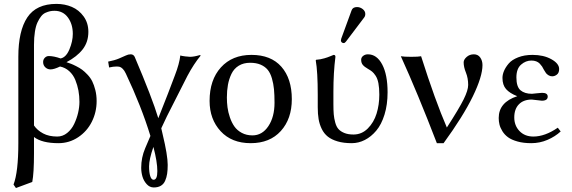

<svg xmlns="http://www.w3.org/2000/svg" viewBox="-20 -718 2908 976"><path d="M152.8 -80.1Q169.4 -55.7 199 -39.8Q228.5 -23.9 271 -23.9Q298.8 -23.9 321.3 -42Q343.8 -60.1 356.9 -87.6Q370.1 -115.2 377 -144.5Q383.8 -173.8 383.8 -200.2Q383.8 -230 378.7 -257.8Q373.5 -285.6 362.8 -311.8Q352.1 -337.9 332 -356.2Q312 -374.5 285.2 -379.9Q254.9 -365.2 236.8 -365.2Q221.7 -365.2 210.4 -375.7Q199.2 -386.2 199.2 -402.8Q199.2 -415.5 207.8 -424.3Q216.3 -433.1 228 -433.1Q253.4 -433.1 288.1 -420.9Q315.9 -426.3 333 -467.3Q350.1 -508.3 350.1 -545.9Q350.1 -595.2 325.2 -629.2Q300.3 -663.1 256.8 -663.1Q244.6 -663.1 234.4 -660.9Q224.1 -658.7 211.4 -653.1Q198.7 -647.5 189 -635Q179.2 -622.6 170.7 -604.5Q162.1 -586.4 157.5 -557.1Q152.8 -527.8 152.8 -490.2ZM152.8 61Q152.8 162.1 144 207L61 237.8L48.8 220.2Q73.2 156.7 73.2 9.8V-429.2Q73.2 -561 118.9 -629.6Q164.6 -698.2 267.1 -698.2Q309.1 -698.2 345.2 -682.9Q381.3 -667.5 405.3 -634.3Q429.2 -601.1 429.2 -556.2Q429.2 -504.4 400.4 -467.3Q371.6 -430.2 317.9 -401.9Q332 -397 340.8 -393.8Q349.6 -390.6 367.4 -381.6Q385.3 -372.6 397.5 -363.5Q409.7 -354.5 424.8 -338.6Q439.9 -322.8 449 -304.4Q458 -286.1 464.6 -260.3Q471.2 -234.4 471.2 -204.1Q471.2 -147.9 446.8 -99.1Q422.4 -50.3 377.2 -20.3Q332 9.8 276.9 9.8Q193.4 9.8 152.8 -21.5Z M697.8 134.8Q697.8 83 717.8 36.1L744.6 -26.9Q698.2 -178.2 619.6 -344.2Q612.3 -359.9 603.8 -368.2Q595.2 -376.5 588.6 -378.2Q582 -379.9 571.8 -379.9Q556.2 -379.9 534.7 -375L529.8 -404.8Q562.5 -411.1 585.2 -420.7Q607.9 -430.2 619.9 -436Q631.8 -441.9 644.5 -441.9Q658.2 -441.9 664.6 -429.2Q753.4 -220.7 784.7 -117.2Q840.8 -258.3 868.7 -334Q892.1 -394.5 896.5 -436Q903.8 -433.6 921.1 -431.4Q938.5 -429.2 945.8 -429.2Q966.3 -429.2 995.6 -438L1000.5 -436Q964.8 -392.6 932.6 -332L828.6 -127Q808.6 -85.9 799.8 -65.9Q800.8 -61 803.2 -51Q805.7 -41 806.6 -36.1Q832.5 71.3 832.5 120.1Q832.5 146.5 829.6 165.5Q826.7 184.6 819.3 201.2Q812 217.8 797.6 226.3Q783.2 234.9 761.7 234.9Q740.7 234.9 725.6 218Q710.4 201.2 704.1 179.4Q697.8 157.7 697.8 134.8ZM759.8 28.8Q737.8 92.3 737.8 127.9Q737.8 158.7 743.7 177.2Q749.5 195.8 760.7 195.8Q779.8 195.8 779.8 151.9Q779.8 104.5 759.8 28.8Z M1251.5 -398.9Q1217.8 -398.9 1193.6 -384Q1169.4 -369.1 1156.7 -342.8Q1144 -316.4 1138.7 -286.9Q1133.3 -257.3 1133.3 -222.2Q1133.3 -196.8 1136.5 -172.4Q1139.6 -147.9 1148.7 -121.3Q1157.7 -94.7 1171.6 -75Q1185.5 -55.2 1209.2 -42.5Q1232.9 -29.8 1263.2 -29.8Q1313 -29.8 1344.2 -76.7Q1375.5 -123.5 1375.5 -195.8Q1375.5 -235.4 1372.8 -263.9Q1370.1 -292.5 1362.3 -319.3Q1354.5 -346.2 1341.1 -362.8Q1327.6 -379.4 1305.2 -389.2Q1282.7 -398.9 1251.5 -398.9ZM1045.4 -205.1Q1045.4 -312 1103 -375.5Q1160.6 -439 1258.3 -439Q1357.4 -439 1410.4 -378.7Q1463.4 -318.4 1463.4 -213.9Q1463.4 -113.8 1407.5 -52Q1351.6 9.8 1254.4 9.8Q1157.7 9.8 1101.6 -51Q1045.4 -111.8 1045.4 -205.1Z M1674.8 -251V-189Q1674.8 -157.7 1676.5 -137.2Q1678.2 -116.7 1684.1 -95.2Q1689.9 -73.7 1700.7 -61.8Q1711.4 -49.8 1730.5 -42Q1749.5 -34.2 1776.9 -34.2Q1818.8 -34.2 1849.6 -64.9Q1880.4 -95.7 1894.3 -140.6Q1908.2 -185.5 1908.2 -236.8Q1908.2 -271 1903.6 -294.9Q1898.9 -318.8 1889.4 -333Q1879.9 -347.2 1871.8 -353.8Q1863.8 -360.4 1850.1 -368.2Q1833 -377.9 1824.5 -387.9Q1815.9 -397.9 1815.9 -414.1Q1815.9 -426.3 1826.2 -434.1Q1836.4 -441.9 1850.1 -441.9Q1895.5 -441.9 1922.9 -390.1Q1950.2 -338.4 1950.2 -249Q1950.2 -186 1934.6 -135.5Q1918.9 -85 1892.8 -54Q1866.7 -22.9 1834.7 -6.6Q1802.7 9.8 1768.1 9.8Q1726.6 9.8 1696 0.7Q1665.5 -8.3 1646.2 -23.7Q1627 -39.1 1615.5 -62.7Q1604 -86.4 1599.6 -112.5Q1595.2 -138.7 1595.2 -172.9V-234.9Q1595.2 -354.5 1585 -411.1L1586.9 -414.1Q1598.1 -415 1608.4 -416.7Q1618.7 -418.5 1628.9 -421.6Q1639.2 -424.8 1644.5 -426.5Q1649.9 -428.2 1661.6 -433.1Q1673.3 -438 1675.8 -439Q1685.1 -439 1685.1 -429.2Q1674.8 -349.1 1674.8 -251ZM1794.9 -682.1Q1810.5 -682.1 1823.7 -671.9Q1836.9 -661.6 1836.9 -647Q1836.9 -636.2 1831.1 -628.9L1738.8 -506.8Q1732.9 -499 1727.1 -499Q1721.2 -499 1717 -502.9Q1712.9 -506.8 1712.9 -512.2Q1712.9 -516.1 1714.8 -522L1767.1 -665Q1772.9 -682.1 1794.9 -682.1Z M2251.5 -69.8Q2314 -166.5 2336.9 -212.9Q2359.9 -259.3 2359.9 -286.1Q2359.9 -320.8 2348.4 -349.1Q2336.9 -377.4 2336.9 -400.9Q2336.9 -415 2352.1 -428.5Q2367.2 -441.9 2388.7 -441.9Q2409.7 -441.9 2421.1 -425.8Q2432.6 -409.7 2432.6 -387.2Q2432.6 -329.1 2383.5 -228Q2334.5 -127 2234.9 9.8H2200.7Q2102.5 -245.6 2017.6 -432.1Q2033.7 -429.2 2070.8 -429.2Q2107.4 -429.2 2120.6 -432.1Q2192.4 -206.1 2251.5 -69.8Z M2594.2 -121.1Q2594.2 -79.6 2620.8 -51.8Q2647.5 -23.9 2691.4 -23.9Q2750 -23.9 2815.4 -68.8L2830.1 -49.8Q2802.2 -23.9 2763.2 -7.1Q2724.1 9.8 2680.2 9.8Q2640.6 9.8 2610.4 1.2Q2580.1 -7.3 2562.5 -20.3Q2544.9 -33.2 2533.9 -51Q2522.9 -68.8 2519 -85Q2515.1 -101.1 2515.1 -118.2Q2515.1 -198.2 2609.4 -229Q2570.8 -244.1 2552.5 -265.1Q2534.2 -286.1 2534.2 -321.8Q2534.2 -338.9 2542 -357.4Q2549.8 -376 2565.9 -395Q2582 -414.1 2613.8 -426.5Q2645.5 -439 2687 -439Q2743.2 -439 2782.7 -417Q2822.3 -395 2822.3 -367.2Q2822.3 -347.7 2811 -338.9Q2799.8 -330.1 2787.1 -330.1Q2776.9 -330.1 2768.6 -335.2Q2760.3 -340.3 2755.6 -346.2Q2751 -352.1 2745.1 -362.8Q2739.7 -373.5 2735.6 -379.9Q2731.4 -386.2 2723.9 -394.3Q2716.3 -402.3 2705.6 -406.2Q2694.8 -410.2 2681.2 -410.2Q2652.3 -410.2 2628.7 -389.4Q2605 -368.7 2605 -324.2Q2605 -276.9 2626 -259Q2647 -241.2 2684.1 -241.2L2708.5 -243.7Q2732.9 -246.1 2735.4 -246.1Q2764.2 -246.1 2764.2 -227.1Q2764.2 -206.1 2734.4 -206.1Q2730.5 -206.1 2709 -209Q2687.5 -211.9 2683.1 -211.9Q2641.1 -211.9 2617.7 -187.7Q2594.2 -163.6 2594.2 -121.1Z"/></svg>

Font: Linux Biolinum
Style: Regular
Weight: 400
Designer: Philipp H. Poll
Foundry: Philipp H. Poll
Version: Version 0.6.4